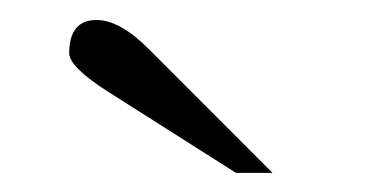

<svg xmlns="http://www.w3.org/2000/svg" viewBox="-20 -636 380 195"><path d="M256.8 -460.4H219.7L90.3 -542.5Q50.3 -567.9 50.3 -582Q50.3 -615.7 78.1 -615.7Q101.6 -615.7 130.9 -586.4Z"/></svg>

Font: Scheherazade New Rohingya
Style: Regular
Weight: 400
Designer: SIL International
Foundry: SIL International
Version: Version 3.000 ; LngRng